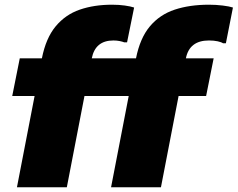

<svg xmlns="http://www.w3.org/2000/svg" viewBox="-20 -796 1010 816"><path d="M52 0 127 -388H32L64 -548H158Q175 -634 216.5 -684Q258 -734 319 -755Q380 -776 456 -776Q486 -776 510.5 -772.5Q535 -769 550 -764L520 -616H508Q501 -619 488.5 -621.5Q476 -624 462 -624Q385 -624 370 -548H558Q575 -634 617 -684Q659 -734 722.5 -755Q786 -776 868 -776Q898 -776 926.5 -772.5Q955 -769 970 -764L940 -612H928Q921 -617 905 -620.5Q889 -624 868 -624Q785 -624 770 -548H888L856 -388H739L664 0H452L527 -388H339L264 0Z"/></svg>

Font: Kufam Black
Style: Italic
Weight: 900
Italic angle: -11°
Designer: Artur Schmal
Foundry: Original Type
Version: Version 1.301; ttfautohint (v1.8.3)